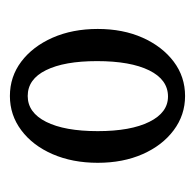

<svg xmlns="http://www.w3.org/2000/svg" viewBox="-23 -789 394 388"><g transform="rotate(-90 174.0 -595.0)"><path d="M174 -418Q135.5 -418 104.8 -441Q74 -464 56.5 -503.8Q39 -543.5 39 -594.5Q39 -645.5 56.5 -685.8Q74 -726 104.8 -749Q135.5 -772 174 -772Q213 -772 243.5 -749Q274 -726 291.8 -685.8Q309.5 -645.5 309.5 -594.5Q309.5 -543.5 291.8 -503.8Q274 -464 243.5 -441Q213 -418 174 -418ZM173 -452.5Q207 -452.5 225.8 -490.5Q244.5 -528.5 244.5 -596Q244.5 -662 226.2 -699Q208 -736 174 -736Q140.5 -736 121.8 -698.8Q103 -661.5 103 -594.5Q103 -528 121.8 -490.2Q140.5 -452.5 173 -452.5Z"/></g></svg>

Font: Libre Caslon Condensed
Style: Regular
Weight: 400
Designer: Pablo Impallari, Rodrigo Fuenzalida, Katja Schimmel, Ertekin Erdin
Foundry: Pablo Impallari, Rodrigo Fuenzalida
Version: Version 2.000; ttfautohint (v1.8.4.7-5d5b);gftools[0.9.33]